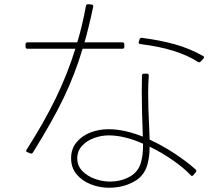

<svg xmlns="http://www.w3.org/2000/svg" viewBox="-20 -836 1040 902"><path d="M100 -616V-628Q100 -637 109 -637H343Q366 -712 384 -809Q386 -817 394 -816L410 -815Q419 -813 418 -805Q397 -706 377 -637H555Q564 -637 564 -628V-616Q564 -607 555 -607H368Q332 -486 278.5 -375Q225 -264 135 -120Q130 -112 123 -115L109 -121Q99 -124 105 -133Q187 -261 242.5 -375.5Q298 -490 334 -607H109Q100 -607 100 -616ZM632 -640 636 -652Q639 -660 648 -658Q734 -647 803 -627.5Q872 -608 934 -573Q938 -571 938.5 -567.5Q939 -564 936 -561L923 -547Q917 -541 910 -545Q813 -608 639 -629Q629 -631 632 -640ZM646 -409Q646 -459 647 -481Q647 -490 656 -490H670Q679 -490 679 -481Q676 -442 676 -397Q676 -329 681 -234L683 -180Q742 -153 798.5 -116Q855 -79 899 -40Q905 -35 900 -27L888 -13Q884 -9 882 -9Q880 -9 876 -13Q845 -46 793 -82.5Q741 -119 683 -147Q683 -85 666 -44.5Q649 -4 608 18Q557 46 492 46Q448 46 407 30Q366 14 340 -17Q314 -48 314 -93Q314 -137 340 -168Q366 -199 406 -214Q446 -229 489 -229Q564 -229 651 -194Q646 -322 646 -409ZM490 -200Q457 -200 423 -188Q389 -176 366 -151.5Q343 -127 343 -92Q343 -57 367 -32.5Q391 -8 426.5 4.5Q462 17 496 17Q551 17 593 -8Q628 -29 640.5 -67Q653 -105 652 -161Q564 -200 490 -200Z"/></svg>

Font: LINE Seed JP_TTF Thin
Style: Regular
Weight: 250
Designer: LY Corporation & Fontrix & Fontworks
Version: Version 1.008